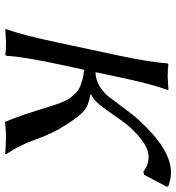

<svg xmlns="http://www.w3.org/2000/svg" viewBox="12 -710 702 766"><g transform="rotate(90 363.0 -327.0)"><path d="M200.7 -444.8Q228 -574.2 232.9 -645L235.8 -647.9Q252.4 -645 286.1 -645Q286.1 -645 338.9 -647.9V-645Q314.5 -578.6 286.6 -444.8L268.1 -356.9Q299.8 -357.9 325.7 -374.5Q351.6 -391.1 366.9 -411.1Q382.3 -431.2 409.7 -468.5Q437 -505.9 460 -530.8Q575.7 -657.7 667 -658.2Q674.8 -658.2 680.2 -657.7Q685.5 -657.2 690.9 -656.2Q696.3 -655.3 699.2 -654.5Q702.1 -653.8 709.5 -651.6Q716.8 -649.4 721.7 -647.9L725.6 -642.1L677.2 -550.8L664.6 -547.9Q639.2 -568.8 604 -568.8Q559.1 -568.8 494.6 -502Q472.7 -479 446.5 -440.4Q420.4 -401.9 399.2 -375.2Q377.9 -348.6 357.4 -339.8L356.4 -336.9Q401.4 -329.1 422.1 -311.3Q442.9 -293.5 472.7 -247.6Q477.1 -240.7 479.5 -236.8Q510.7 -189.9 536.6 -117.9Q562.5 -45.9 596.2 0L592.3 3.9Q566.9 0 516.1 0Q513.2 0 466.3 3.9Q452.1 -30.8 442.1 -58.8Q432.1 -86.9 421.1 -122.8Q410.2 -158.7 406.7 -168.9Q399.4 -191.4 396.2 -201.2Q393.1 -210.9 385.3 -229Q377.4 -247.1 371.1 -255.4Q364.7 -263.7 353.5 -275.6Q342.3 -287.6 329.6 -293.5Q316.9 -299.3 298.6 -304.7Q280.3 -310.1 258.3 -311.5L234.4 -200.2Q207 -70.8 202.1 0L199.2 2.9Q182.6 0 148.9 0L96.2 2.9V0Q120.6 -67.9 148.4 -200.2Z"/></g></svg>

Font: Linux Biolinum O
Style: Italic
Weight: 400
Italic angle: -12°
Designer: Philipp H. Poll
Foundry: Philipp H. Poll
Version: Version 1.1.3